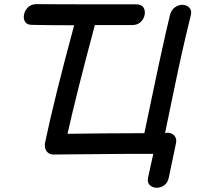

<svg xmlns="http://www.w3.org/2000/svg" viewBox="-20 -739 953 927"><path d="M695 118Q690 142 703 154.5Q716 167 735.5 167.5Q755 168 772.5 156Q790 144 795 118Q818 11 830 -49Q834 -70 822 -84Q810 -98 789 -98Q783 -98 777 -96Q780 -110 786.5 -143Q793 -176 802.5 -220.5Q812 -265 822 -314Q832 -363 842 -409Q852 -455 860 -491Q880 -580 901 -664Q907 -688 895 -701Q883 -714 864 -715.5Q845 -717 826.5 -705Q808 -693 801 -668Q790 -624 778.5 -572Q767 -520 756 -470Q745 -420 737 -382Q728 -338 717 -286.5Q706 -235 695.5 -184.5Q685 -134 677 -96Q607 -96 479 -95Q351 -93 306 -93Q348 -282 438 -618H618Q644 -618 659.5 -633Q675 -648 678.5 -668Q682 -688 672.5 -703Q663 -718 639 -718Q208 -718 157 -719Q131 -719 115.5 -704Q100 -689 96 -669Q92 -649 101 -634Q110 -619 134 -619Q222 -617 338 -617Q241 -258 198 -52Q195 -41 197 -32Q198 -15 209 -4Q220 7 238 7Q298 7 464 5Q629 3 720 4L695 118Z"/></svg>

Font: Balsamiq Sans
Style: Italic
Weight: 400
Italic angle: -12°
Designer: Michael Angeles
Foundry: Balsamiq SRL
Version: Version 1.020; ttfautohint (v1.8.4.7-5d5b);gftools[0.9.26]